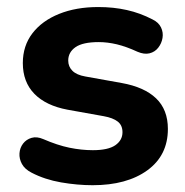

<svg xmlns="http://www.w3.org/2000/svg" viewBox="-20 -521 531 551"><path d="M245.8 10.5Q202 10.5 155.1 2.4Q108.2 -5.8 70.5 -25.5Q51 -35.5 42.9 -50.5Q34.8 -65.5 35.9 -81.1Q37 -96.8 46.2 -108.9Q55.5 -121 70.6 -125.4Q85.8 -129.8 104.2 -121.8Q144.8 -104.2 179.2 -97.1Q213.8 -90 246.5 -90Q290.2 -90 310.9 -104.2Q331.5 -118.5 331.5 -141.5Q331.5 -161.5 317.9 -172.1Q304.2 -182.8 278 -187.5L173.8 -206.2Q111.8 -217.8 78.6 -251.8Q45.5 -285.8 45.5 -340Q45.5 -389.5 73.1 -425.5Q100.8 -461.5 149.6 -481.1Q198.5 -500.8 261.8 -500.8Q306.2 -500.8 344.1 -492.2Q382 -483.8 417.8 -465.2Q435.2 -456.8 442.1 -442.2Q449 -427.8 446.4 -412.1Q443.8 -396.5 434.1 -384.1Q424.5 -371.8 409.2 -368Q394 -364.2 374.5 -372.5Q342.8 -387.2 315.4 -393.8Q288 -400.2 263.5 -400.2Q217.5 -400.2 196.6 -385.6Q175.8 -371 175.8 -347.2Q175.8 -329.8 187.9 -317.8Q200 -305.8 225 -301.5L329.2 -282.8Q394 -271.2 427.9 -238.8Q461.8 -206.2 461.8 -151Q461.8 -75 402.8 -32.2Q343.8 10.5 245.8 10.5Z"/></svg>

Font: Nunito ExtraLight
Style: Regular
Weight: 200
Designer: Vernon Adams
Foundry: Vernon Adams
Version: Version 3.602;April 4, 2023;FontCreator 14.0.0.2856 64-bit